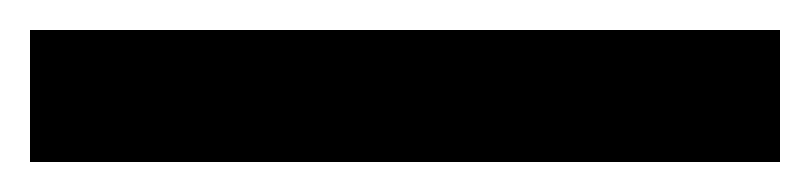

<svg xmlns="http://www.w3.org/2000/svg" viewBox="-20 61 540 128"><path d="M0 169V81H500V169Z"/></svg>

Font: Noto Sans Mono ExtraCondensed Medium
Style: Regular
Weight: 500
Width: 2
Designer: Monotype Design Team
Foundry: Monotype Imaging Inc.
Version: Version 2.014